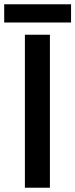

<svg xmlns="http://www.w3.org/2000/svg" viewBox="-22 -876 352 896"><path d="M94.2 0V-713.9H210.9V0ZM-2.4 -856H309.6V-771H-2.4Z"/></svg>

Font: OpenSans-Semibold
Style: Regular
Weight: 600
Foundry: Ascender Corporation
Version: Version 1.10